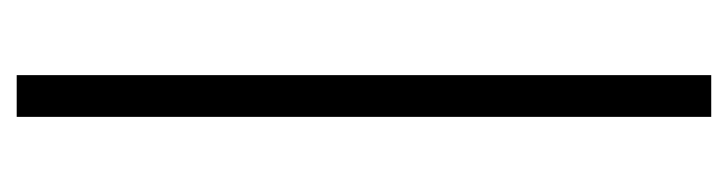

<svg xmlns="http://www.w3.org/2000/svg" viewBox="-341 -445 872 230"><g transform="rotate(90 95.0 -330.0)"><path d="M70 -746H120V86H70Z"/></g></svg>

Font: TsukuhouMincho
Style: Regular
Weight: 400
Designer: Iose
Foundry: Typographish
Version: Version 1.001; ttfautohint (v1.8.3)